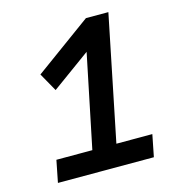

<svg xmlns="http://www.w3.org/2000/svg" viewBox="-98 -726 746 810"><g transform="rotate(-15 275.0 -320.5)"><path d="M75 -96H232L316 -503L148 -381L103 -461L350 -641H448L337 -96H494L475 0H56Z"/></g></svg>

Font: Codetta
Style: Bold Italic
Weight: 700
Italic angle: -11°
Designer: Ulrich Proeller
Foundry: PROSA GmbH
Version: Version 2.00;September 29, 2018;FontCreator 11.5.0.2427 64-b